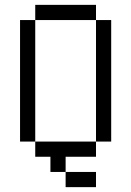

<svg xmlns="http://www.w3.org/2000/svg" viewBox="-20 -645 540 790"><path d="M375 -562.5H125V-625H375ZM62.5 -562.5H125V-62.5H62.5ZM125 -62.5H375V0H250V62.5H187.5V0H125ZM250 62.5H375V125H250ZM375 -562.5H437.5V-62.5H375Z"/></svg>

Font: 寒蝉点阵体 16px
Style: Regular
Weight: 400
Designer: Designed by Warren2060
Foundry: ChillType
Version: Version 1.000